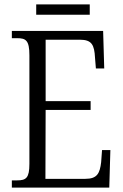

<svg xmlns="http://www.w3.org/2000/svg" viewBox="-20 -855 560 875"><path d="M145 -788H389V-835H145ZM34 0H478L483 -171H445L441 -116C435 -65 423 -40 369 -40H187L188 -354H393V-394H188V-674H344C398 -674 410 -651 413 -592L417 -543H455L450 -714H34V-681H58C98 -681 114 -671 114 -603V-108C114 -44 99 -33 58 -33H34Z"/></svg>

Font: Noto Serif Armenian Condensed Light
Style: Regular
Weight: 300
Width: 3
Designer: Monotype Design Team
Foundry: Monotype Imaging Inc.
Version: Version 2.008